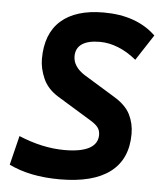

<svg xmlns="http://www.w3.org/2000/svg" viewBox="-52 -749 689 805"><g transform="rotate(5 293.0 -346.5)"><path d="M229 9.8Q102.5 9.8 15.1 -33.2L45.4 -156.2Q145.5 -114.3 238.3 -114.3Q307.1 -114.3 342.3 -133.5Q377.4 -152.8 377.4 -189.9Q377.4 -208.5 367.7 -221.4Q357.9 -234.4 335 -248L193.4 -334.5Q147.5 -362.8 129.2 -404.8Q110.8 -446.8 110.8 -486.8Q110.8 -593.3 172.9 -648.2Q234.9 -703.1 352.5 -703.1Q491.2 -703.1 571.8 -625.5L501 -517.1Q464.4 -547.4 425 -563.2Q385.7 -579.1 346.7 -579.1Q297.4 -579.1 271.7 -561.5Q246.1 -543.9 246.1 -509.8Q246.1 -487.8 258.8 -468.8Q271.5 -449.7 295.4 -434.6L426.3 -354.5Q475.6 -324.7 494.1 -287.4Q512.7 -250 512.7 -206.1Q512.7 -99.6 440.7 -44.9Q368.7 9.8 229 9.8Z"/></g></svg>

Font: Cascadia Mono NF
Style: Italic
Weight: 400
Italic angle: -10°
Monospace: yes
Designer: Aaron Bell
Foundry: Saja Typeworks
Version: Version 2404.023